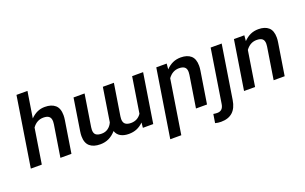

<svg xmlns="http://www.w3.org/2000/svg" viewBox="-104 -1239 3086 1941"><g transform="rotate(-20 1439.5 -268.5)"><path d="M208.5 -377.4 148.9 0H30.8L149.4 -750H267.6L223.1 -470.2Q258.3 -504.9 295.2 -521.5Q332 -538.1 376 -538.1Q446.8 -538.1 486.6 -503.7Q526.4 -469.2 526.4 -394.5Q526.4 -370.6 522 -342.8L467.8 0H349.1L403.3 -341.3Q405.8 -355 405.8 -370.6Q405.8 -408.2 385.7 -424.8Q365.7 -441.4 325.7 -441.4Q253.9 -441.4 208.5 -377.4Z M1252.4 -145.5 1313 -528.3H1431.2L1347.7 0H1236.3L1241.7 -55.2Q1208 -22 1169.7 -6.1Q1131.3 9.8 1083.5 9.8Q1030.8 9.8 995.4 -10.5Q960 -30.8 946.8 -70.8Q911.1 -30.3 869.6 -10.3Q828.1 9.8 776.4 9.8Q703.6 9.8 663.8 -24.9Q624 -59.6 624 -132.8Q624 -155.8 628.4 -183.6L682.6 -528.3H801.3L747.1 -185.5Q744.6 -167.5 744.6 -156.2Q744.6 -117.7 765.4 -102.3Q786.1 -86.9 826.7 -86.9Q866.2 -86.9 895.5 -108.2Q924.8 -129.4 940.9 -166L998 -528.3H1116.7L1062.5 -186.5Q1060.1 -169.4 1060.1 -158.7Q1060.1 -120.6 1080.8 -103.8Q1101.6 -86.9 1141.6 -86.9Q1212.9 -86.9 1252.4 -145.5Z M1667.5 -377 1575.7 203.1H1457L1572.8 -528.3H1684.6L1679.2 -467.8Q1713.9 -503.4 1752.4 -520.8Q1791 -538.1 1837.9 -538.1Q1907.7 -538.1 1946.5 -503.9Q1985.4 -469.7 1985.4 -395.5Q1985.4 -372.1 1981 -344.2L1926.3 0H1807.6L1861.8 -342.8Q1864.3 -356.4 1864.3 -372.1Q1864.3 -409.2 1844.2 -425.3Q1824.2 -441.4 1784.2 -441.4Q1713.9 -441.4 1667.5 -377Z M2157.7 -528.3H2276.4L2185.5 46.9Q2159.2 213.4 2001 213.4Q1968.8 213.4 1938.5 205.1L1953.6 111.8Q1977.1 115.7 1995.6 115.7Q2056.2 115.7 2066.9 46.9Z M2502.9 -377 2443.4 0H2324.7L2408.2 -528.3H2520L2514.6 -467.8Q2549.3 -503.4 2587.9 -520.8Q2626.5 -538.1 2673.3 -538.1Q2743.2 -538.1 2782 -503.9Q2820.8 -469.7 2820.8 -395.5Q2820.8 -372.1 2816.4 -344.2L2761.7 0H2643.1L2697.3 -342.8Q2699.7 -356.4 2699.7 -372.1Q2699.7 -409.2 2679.7 -425.3Q2659.7 -441.4 2619.6 -441.4Q2549.3 -441.4 2502.9 -377Z"/></g></svg>

Font: Mardoto Medium
Style: Italic
Weight: 500
Italic angle: -12°
Designer: Christian Robertson, Vahan Hovhannisyan
Foundry: Google
Version: Version 1.000